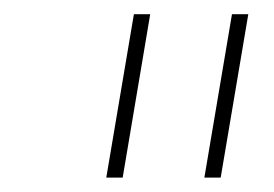

<svg xmlns="http://www.w3.org/2000/svg" viewBox="-20 -747 381 267"><path d="M188.9 -727.3 150.6 -500H127.8L166.2 -727.3ZM325.3 -727.3 286.9 -500H264.2L302.6 -727.3Z"/></svg>

Font: Inter Thin  BETA
Style: Italic
Weight: 100
Italic angle: -9.39999°
Designer: Rasmus Andersson
Foundry: rsms
Version: Version 3.011;git-f93a4a705